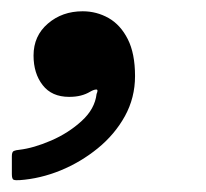

<svg xmlns="http://www.w3.org/2000/svg" viewBox="-70 -156 356 332"><path d="M-12 -60Q-12 -29 3.8 -8.8Q19.5 11.5 49.5 11.5Q61 11.5 69.8 9.2Q78.5 7 86 2.5Q92 -1 96.2 -1.2Q100.5 -1.5 97 6.5Q94 32.5 71.2 53.2Q48.5 74 18.5 87Q-11.5 100 -36.5 103Q-42.5 103.5 -46 105Q-49.5 106.5 -49.5 114V145Q-49.5 153.5 -46.5 154.8Q-43.5 156 -36 155.5Q-0.5 153 34.5 138.8Q69.5 124.5 99 100.5Q128.5 76.5 146 44.8Q163.5 13 163.5 -24.5Q163.5 -63.5 151 -88.2Q138.5 -113 117.8 -124.8Q97 -136.5 73 -136.5Q37.5 -136.5 12.8 -115.2Q-12 -94 -12 -60Z"/></svg>

Font: Besley SemiBold
Style: Italic
Weight: 600
Italic angle: -13°
Designer: Owen Earl
Foundry: indestructible type*
Version: Version 2.001